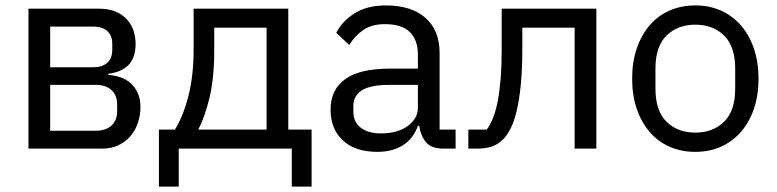

<svg xmlns="http://www.w3.org/2000/svg" viewBox="-20 -548 2864 708"><path d="M85 -516H345Q408 -516 444 -480.5Q480 -445 480 -385Q480 -288 379 -276V-272Q439 -267 468.5 -234.5Q498 -202 498 -154Q498 -123 488.5 -95Q479 -67 461 -46Q443 -25 417 -12.5Q391 0 358 0H85ZM334 -66Q370 -66 391 -85Q412 -104 412 -139V-162Q412 -197 391 -216Q370 -235 334 -235H165V-66ZM324 -300Q357 -300 375.5 -316.5Q394 -333 394 -364V-386Q394 -417 375.5 -433.5Q357 -450 324 -450H165V-300Z M566 -70H625Q656 -120 675 -195Q694 -270 694 -367V-516H1043V-70H1129V140H1056V0H639V140H566ZM963 -70V-446H770V-363Q770 -260 752.5 -187.5Q735 -115 711 -70Z M1615 0Q1570 0 1550.5 -24Q1531 -48 1526 -84H1521Q1504 -36 1465 -12Q1426 12 1372 12Q1290 12 1244.5 -30Q1199 -72 1199 -144Q1199 -217 1252.5 -256Q1306 -295 1419 -295H1521V-346Q1521 -401 1491 -430Q1461 -459 1399 -459Q1352 -459 1320.5 -438Q1289 -417 1268 -382L1220 -427Q1241 -469 1287 -498.5Q1333 -528 1403 -528Q1497 -528 1549 -482Q1601 -436 1601 -354V-70H1660V0ZM1385 -56Q1415 -56 1440 -63Q1465 -70 1483 -83Q1501 -96 1511 -113Q1521 -130 1521 -150V-235H1415Q1346 -235 1314.5 -215Q1283 -195 1283 -157V-136Q1283 -98 1310.5 -77Q1338 -56 1385 -56Z M1707 -70H1775Q1788 -88 1798 -113Q1808 -138 1815 -173Q1822 -208 1826 -256Q1830 -304 1830 -369V-516H2179V0H2099V-446H1906V-367Q1906 -292 1900.5 -236Q1895 -180 1885.5 -140Q1876 -100 1863 -74.5Q1850 -49 1835 -34Q1816 -15 1793 -7.5Q1770 0 1738 0H1707Z M2544 12Q2492 12 2449 -7Q2406 -26 2375.5 -61.5Q2345 -97 2328 -146.5Q2311 -196 2311 -258Q2311 -319 2328 -369Q2345 -419 2375.5 -454.5Q2406 -490 2449 -509Q2492 -528 2544 -528Q2596 -528 2638.5 -509Q2681 -490 2712 -454.5Q2743 -419 2760 -369Q2777 -319 2777 -258Q2777 -196 2760 -146.5Q2743 -97 2712 -61.5Q2681 -26 2638.5 -7Q2596 12 2544 12ZM2544 -59Q2609 -59 2650 -99Q2691 -139 2691 -221V-295Q2691 -377 2650 -417Q2609 -457 2544 -457Q2479 -457 2438 -417Q2397 -377 2397 -295V-221Q2397 -139 2438 -99Q2479 -59 2544 -59Z"/></svg>

Font: IBMPlexSans
Style: Regular
Weight: 400
Designer: Mike Abbink, Paul van der Laan, Pieter van Rosmalen
Foundry: Bold Monday
Version: Version 3.1